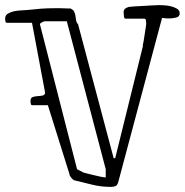

<svg xmlns="http://www.w3.org/2000/svg" viewBox="-26 -707 722 750"><path d="M263 -3Q257 -7 251.5 -13.5Q246 -20 245 -28L161 -296H100Q95 -296 94 -303Q93 -310 93 -312Q93 -325 102 -328Q111 -331 121.5 -331.5Q132 -332 141 -334Q150 -336 150 -346L99 -618H1Q-4 -618 -5 -624.5Q-6 -631 -6 -634Q-6 -647 4.5 -653.5Q15 -660 29 -663Q43 -666 57.5 -666.5Q72 -667 81 -668Q96 -669 108 -670.5Q120 -672 133 -673Q146 -674 160.5 -674.5Q175 -675 196 -675Q199 -675 206.5 -675Q214 -675 222.5 -674.5Q231 -674 238.5 -674Q246 -674 249 -674Q260 -669 263.5 -662Q267 -655 268.5 -646.5Q270 -638 271 -629Q272 -620 279 -612L418 -89H424L532 -526V-532Q533 -534 535 -546Q537 -558 539 -572Q541 -586 543 -598Q545 -610 545 -612V-619Q545 -621 544 -627.5Q543 -634 538 -634H464Q459 -634 458 -644.5Q457 -655 457 -659Q457 -668 462 -672.5Q467 -677 477 -680Q483 -681 500 -682Q517 -683 535.5 -684Q554 -685 571 -686Q588 -687 595 -687Q599 -687 612 -686.5Q625 -686 639 -683Q653 -680 664.5 -673.5Q676 -667 676 -655Q676 -642 662.5 -638.5Q649 -635 635 -635Q624 -635 616.5 -636Q609 -637 607 -637L436 4Q432 18 424 20.5Q416 23 406 23Q369 23 334.5 14.5Q300 6 263 -3ZM300 -33Q300 -33 311.5 -30Q323 -27 337.5 -23.5Q352 -20 366 -17Q380 -14 387 -14V-46L235 -624H150Q146 -624 138 -620Q130 -616 130 -612L275 -46Z"/></svg>

Font: Miltonian
Style: Regular
Weight: 400
Designer: Pablo Impallari
Foundry: Pablo Impallari
Version: Version 1.008